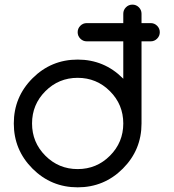

<svg xmlns="http://www.w3.org/2000/svg" viewBox="-20 -802 743 822"><path d="M507.8 -273.4Q507.8 -354.5 450.7 -411.6Q393.6 -468.8 312.5 -468.8Q231.4 -468.8 174.3 -411.6Q117.2 -354.5 117.2 -273.4Q117.2 -192.4 174.3 -135.3Q231.4 -78.1 312.5 -78.1Q393.6 -78.1 450.7 -135.3Q507.8 -192.4 507.8 -273.4ZM507.8 -703.1V-743.2Q507.8 -759.3 519.3 -770.8Q530.8 -782.2 546.9 -782.2Q563 -782.2 574.5 -770.8Q585.9 -759.3 585.9 -743.2V-703.1H625Q641.1 -703.1 652.6 -691.7Q664.1 -680.2 664.1 -664.1Q664.1 -647.9 652.6 -636.5Q641.1 -625 625 -625H585.9V-273.4Q585.9 -160.2 505.9 -80.1Q425.8 0 312.5 0Q199.2 0 119.1 -80.1Q39.1 -160.2 39.1 -273.4Q39.1 -386.7 119.1 -466.8Q199.2 -546.9 312.5 -546.9Q425.8 -546.9 505.9 -466.8Q506.8 -465.8 507.8 -464.8V-625H351.6Q335.4 -625 324 -636.5Q312.5 -647.9 312.5 -664.1Q312.5 -680.2 324 -691.7Q335.4 -703.1 351.6 -703.1Z"/></svg>

Font: Comfortaa
Style: Regular
Weight: 400
Designer: Johan Aakerlund - aajohan
Foundry: Johan Aakerlund
Version: Version 2.004 2013